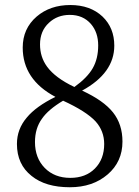

<svg xmlns="http://www.w3.org/2000/svg" viewBox="-20 -747 566 780"><path d="M263.7 13.7Q165 13.7 108.4 -32.2Q48.8 -79.1 48.8 -162.1Q48.8 -222.7 88.9 -269.5Q126 -314.5 205.1 -353.5Q72.3 -423.8 72.3 -553.7Q72.3 -630.9 128.9 -679.7Q183.6 -726.6 265.6 -726.6Q346.7 -726.6 396.5 -679.7Q444.3 -633.8 444.3 -561.5Q444.3 -450.2 313.5 -378.9Q400.4 -338.9 439 -290.5Q477.5 -242.2 477.5 -171.9Q477.5 -89.8 417 -38.1Q356.4 13.7 263.7 13.7ZM265.6 -24.4Q328.1 -24.4 365.7 -62.5Q403.3 -100.6 403.3 -162.1Q403.3 -214.8 368.2 -253.9Q330.1 -294.9 236.3 -337.9Q175.8 -301.8 150.4 -264.6Q122.1 -225.6 122.1 -169.9Q122.1 -105.5 161.6 -64.9Q201.2 -24.4 265.6 -24.4ZM282.2 -393.6Q335 -431.6 356.9 -470.2Q378.9 -508.8 378.9 -562.5Q378.9 -615.2 349.6 -649.4Q317.4 -686.5 263.7 -686.5Q212.9 -686.5 178.7 -654.3Q142.6 -621.1 142.6 -566.4Q142.6 -515.6 170.9 -476.6Q204.1 -430.7 282.2 -393.6Z"/></svg>

Font: Bpmf GenRyu Min R
Style: R
Weight: 400
Foundry: But Ko
Version: Version 1.320